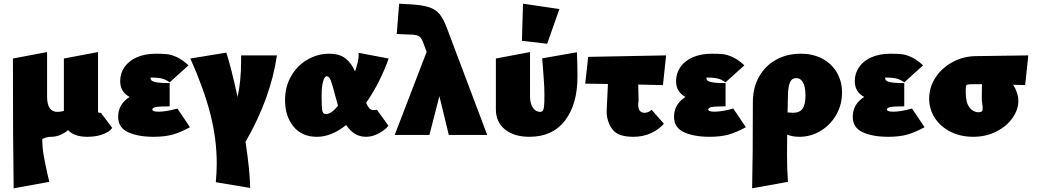

<svg xmlns="http://www.w3.org/2000/svg" viewBox="-20 -731 5617 1040"><path d="M588 -38Q573 -17 537 -3.5Q501 10 453 10Q382 10 349 -26Q305 10 256 10Q233 10 209 22Q209 66 216 107Q223 148 237 211Q240 222 247 254L54 289Q50 55 50 -414L235 -449V-208Q235 -125 291 -125Q306 -125 326 -130V-414L511 -449V-128Q511 -120 519 -120H522Q529 -120 531 -114Z M1009 -42Q956 -13 913.5 -1.5Q871 10 812 10Q729 10 674.5 -14.5Q620 -39 620 -99Q620 -166 682 -206Q631 -233 631 -292Q631 -333 654 -367Q677 -401 721 -420.5Q765 -440 824 -440Q861 -440 885 -437.5Q909 -435 939 -421Q969 -407 1001 -377L899 -285Q876 -302 853 -306.5Q830 -311 802 -311Q797 -311 795.5 -310.5Q794 -310 795 -308.5Q796 -307 796 -305Q796 -293 818.5 -287Q841 -281 899 -281V-155Q842 -155 823.5 -151Q805 -147 805 -137Q805 -133 812.5 -129.5Q820 -126 839 -126Q879 -126 941 -143Z M1310 37Q1334 197 1335 287L1149 256Q1154 199 1154 155Q1154 20 1118.5 -117Q1083 -254 1011 -414L1206 -446Q1231 -370 1267 -205Q1286 -295 1286 -400V-431H1480Q1446 -198 1310 37Z M2022 -136 2084 -50Q2068 -29 2033.5 -9.5Q1999 10 1962 10Q1897 10 1855 -54Q1776 10 1696 10Q1615 10 1569.5 -46Q1524 -102 1524 -188Q1524 -262 1557.5 -319.5Q1591 -377 1646 -408.5Q1701 -440 1763 -440Q1819 -440 1851.5 -414.5Q1884 -389 1903 -344Q1923 -402 1923 -434Q1923 -443 1922 -445L2085 -414Q2066 -358 2034.5 -294.5Q2003 -231 1963 -174Q1972 -154 1980.5 -144.5Q1989 -135 2000 -135ZM1811 -158Q1804 -181 1796 -212Q1781 -271 1772 -294.5Q1763 -318 1750 -318Q1738 -318 1730 -289.5Q1722 -261 1722 -211Q1722 -158 1725 -135.5Q1728 -113 1746 -113Q1774 -113 1811 -158Z M2411 0 2360 -210 2306 0H2118L2291 -450L2270 -506Q2261 -530 2245 -537Q2229 -544 2194 -544L2129 -547L2142 -711L2211 -707Q2271 -703 2305.5 -691.5Q2340 -680 2361 -654.5Q2382 -629 2400 -581L2619 0Z M2666 -139V-414L2851 -449V-208Q2851 -170 2866.5 -147.5Q2882 -125 2906 -125Q2915 -125 2920 -131Q2925 -137 2927 -156.5Q2929 -176 2929 -217Q2929 -257 2925 -309.5Q2921 -362 2920 -375L2917 -415L3105 -448Q3108 -375 3108 -317Q3108 -166 3040.5 -78Q2973 10 2848 10Q2764 10 2715 -30Q2666 -70 2666 -139ZM2807 -510 2813 -711 3010 -682 2944 -494Z M3509 -137 3576 -61Q3551 -31 3508 -10.5Q3465 10 3410 10Q3325 10 3295.5 -32.5Q3266 -75 3266 -127L3267 -150L3273 -276L3150 -278L3166 -423L3588 -431L3571 -270L3437 -273L3439 -182Q3438 -182 3437.5 -176.5Q3437 -171 3437 -163Q3437 -120 3472 -120Q3481 -120 3492 -124.5Q3503 -129 3509 -137Z M4020 -42Q3967 -13 3924.5 -1.5Q3882 10 3823 10Q3740 10 3685.5 -14.5Q3631 -39 3631 -99Q3631 -166 3693 -206Q3642 -233 3642 -292Q3642 -333 3665 -367Q3688 -401 3732 -420.5Q3776 -440 3835 -440Q3872 -440 3896 -437.5Q3920 -435 3950 -421Q3980 -407 4012 -377L3910 -285Q3887 -302 3864 -306.5Q3841 -311 3813 -311Q3808 -311 3806.5 -310.5Q3805 -310 3806 -308.5Q3807 -307 3807 -305Q3807 -293 3829.5 -287Q3852 -281 3910 -281V-155Q3853 -155 3834.5 -151Q3816 -147 3816 -137Q3816 -133 3823.5 -129.5Q3831 -126 3850 -126Q3890 -126 3952 -143Z M4541 -230Q4541 -163 4509 -108Q4477 -53 4424 -21.5Q4371 10 4310 10Q4271 10 4244 -2Q4243 44 4243 108Q4243 183 4248 254L4054 289Q4058 123 4058 -178Q4058 -255 4091 -314.5Q4124 -374 4183 -407Q4242 -440 4317 -440Q4384 -440 4434.5 -413Q4485 -386 4513 -338Q4541 -290 4541 -230ZM4343 -213Q4343 -261 4329.5 -284.5Q4316 -308 4294 -308Q4269 -308 4259 -285Q4249 -262 4248 -216L4246 -122Q4266 -120 4275 -120Q4311 -120 4327 -142Q4343 -164 4343 -213Z M4988 -42Q4935 -13 4892.5 -1.5Q4850 10 4791 10Q4708 10 4653.5 -14.5Q4599 -39 4599 -99Q4599 -166 4661 -206Q4610 -233 4610 -292Q4610 -333 4633 -367Q4656 -401 4700 -420.5Q4744 -440 4803 -440Q4840 -440 4864 -437.5Q4888 -435 4918 -421Q4948 -407 4980 -377L4878 -285Q4855 -302 4832 -306.5Q4809 -311 4781 -311Q4776 -311 4774.5 -310.5Q4773 -310 4774 -308.5Q4775 -307 4775 -305Q4775 -293 4797.5 -287Q4820 -281 4878 -281V-155Q4821 -155 4802.5 -151Q4784 -147 4784 -137Q4784 -133 4791.5 -129.5Q4799 -126 4818 -126Q4858 -126 4920 -143Z M5533 -270Q5489 -272 5468 -272Q5496 -227 5496 -184Q5496 -137 5464.5 -92Q5433 -47 5377 -18.5Q5321 10 5252 10Q5183 10 5128.5 -17.5Q5074 -45 5043.5 -92.5Q5013 -140 5013 -197Q5013 -258 5047 -310.5Q5081 -363 5140 -395Q5199 -427 5269 -427L5550 -431ZM5303 -142Q5303 -151 5300.5 -168.5Q5298 -186 5298 -202Q5298 -255 5299 -275H5255Q5229 -275 5221.5 -273Q5214 -271 5212.5 -264Q5211 -257 5211 -231Q5211 -176 5231 -149.5Q5251 -123 5281 -123Q5293 -123 5298 -127.5Q5303 -132 5303 -142Z"/></svg>

Font: Ysabeau Heavy
Style: Regular
Weight: 800
Designer: Christian Thalmann (Catharsis Fonts)
Version: Version 0.003